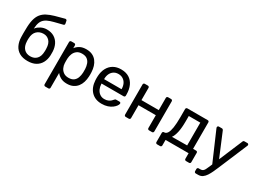

<svg xmlns="http://www.w3.org/2000/svg" viewBox="-28 -1585 3549 2613"><g transform="rotate(30 1747.0 -278.5)"><path d="M294 10Q217 10 165.5 -19.5Q114 -49 87.5 -103.5Q61 -158 59 -230Q58 -260 58 -290Q58 -320 59 -350Q59 -441 74 -501.5Q89 -562 119.5 -600.5Q150 -639 197 -663.5Q244 -688 308 -706.5Q372 -725 454 -746Q463 -748 471.5 -743Q480 -738 481 -729L489 -688Q491 -679 486.5 -672Q482 -665 473 -663Q398 -644 342 -630Q286 -616 248 -597.5Q210 -579 187.5 -550Q165 -521 156 -473Q147 -425 150 -350L129 -359Q133 -397 159.5 -427Q186 -457 226 -476Q266 -495 311 -495Q380 -495 427.5 -466Q475 -437 500.5 -387Q526 -337 529 -272Q531 -238 529 -213Q526 -148 499 -97.5Q472 -47 421 -18.5Q370 10 294 10ZM294 -64Q357 -64 394 -103.5Q431 -143 433 -217Q434 -227 434 -240Q434 -253 433 -267Q431 -343 394.5 -382Q358 -421 303 -421Q240 -421 199 -382Q158 -343 155 -267Q154 -253 154 -240Q154 -227 155 -217Q158 -143 195 -103.5Q232 -64 294 -64Z M679 190Q669 190 662.5 183.5Q656 177 656 167V-497Q656 -507 662.5 -513.5Q669 -520 679 -520H725Q735 -520 741.5 -513.5Q748 -507 748 -497V-453Q772 -486 812 -508Q852 -530 912 -530Q968 -530 1007.5 -511Q1047 -492 1072.5 -459Q1098 -426 1111 -384Q1124 -342 1126 -294Q1127 -278 1127 -260Q1127 -242 1126 -226Q1124 -179 1111 -136.5Q1098 -94 1072.5 -61.5Q1047 -29 1007.5 -9.5Q968 10 912 10Q854 10 814.5 -11.5Q775 -33 750 -65V167Q750 177 744 183.5Q738 190 728 190ZM891 -71Q943 -71 972.5 -93.5Q1002 -116 1015 -152.5Q1028 -189 1030 -231Q1031 -260 1030 -289Q1028 -331 1015 -367.5Q1002 -404 972.5 -426.5Q943 -449 891 -449Q842 -449 811.5 -426Q781 -403 766.5 -367.5Q752 -332 750 -295Q749 -279 749 -257Q749 -235 750 -218Q751 -183 766.5 -149Q782 -115 813 -93Q844 -71 891 -71Z M1459 10Q1355 10 1294 -53.5Q1233 -117 1227 -227Q1226 -240 1226 -260.5Q1226 -281 1227 -294Q1231 -365 1260 -418.5Q1289 -472 1339.5 -501Q1390 -530 1458 -530Q1534 -530 1585.5 -498Q1637 -466 1664 -407Q1691 -348 1691 -269V-252Q1691 -241 1684.5 -235Q1678 -229 1668 -229H1322Q1322 -228 1322 -225Q1322 -222 1322 -220Q1324 -179 1340 -143.5Q1356 -108 1386.5 -86Q1417 -64 1458 -64Q1494 -64 1518 -75Q1542 -86 1557 -99.5Q1572 -113 1577 -121Q1586 -133 1591 -135.5Q1596 -138 1607 -138H1656Q1665 -138 1671.5 -132.5Q1678 -127 1677 -117Q1676 -102 1661 -80.5Q1646 -59 1618.5 -38Q1591 -17 1550.5 -3.5Q1510 10 1459 10ZM1322 -298H1596V-301Q1596 -346 1579.5 -381Q1563 -416 1532 -436.5Q1501 -457 1458 -457Q1415 -457 1384.5 -436.5Q1354 -416 1338 -381Q1322 -346 1322 -301Z M1834 0Q1824 0 1817.5 -6.5Q1811 -13 1811 -23V-497Q1811 -507 1817.5 -513.5Q1824 -520 1834 -520H1882Q1892 -520 1898.5 -513.5Q1905 -507 1905 -497V-305H2177V-497Q2177 -507 2183.5 -513.5Q2190 -520 2200 -520H2247Q2257 -520 2263.5 -513.5Q2270 -507 2270 -497V-23Q2270 -13 2263.5 -6.5Q2257 0 2247 0H2200Q2190 0 2183.5 -6.5Q2177 -13 2177 -23V-225H1905V-23Q1905 -13 1898.5 -6.5Q1892 0 1882 0Z M2390 110Q2380 110 2373.5 103.5Q2367 97 2367 87V-57Q2367 -67 2373.5 -73.5Q2380 -80 2390 -80H2395Q2422 -81 2441 -110.5Q2460 -140 2470 -203.5Q2480 -267 2480 -369V-497Q2480 -507 2486.5 -513.5Q2493 -520 2503 -520H2822Q2833 -520 2839 -513.5Q2845 -507 2845 -497V-82H2892Q2903 -82 2909 -75.5Q2915 -69 2915 -59V87Q2915 97 2909 103.5Q2903 110 2892 110H2845Q2835 110 2828.5 103.5Q2822 97 2822 87V0H2460V87Q2460 97 2453.5 103.5Q2447 110 2437 110ZM2514 -80 2752 -82V-440H2571V-358Q2571 -252 2556 -184.5Q2541 -117 2514 -80Z M3044 190Q3034 190 3027.5 183.5Q3021 177 3021 167V133Q3021 123 3027.5 116.5Q3034 110 3044 110H3070Q3093 110 3107 101Q3121 92 3133 70.5Q3145 49 3160 12L3377 -503Q3380 -511 3385.5 -515.5Q3391 -520 3402 -520H3447Q3455 -520 3461 -514Q3467 -508 3467 -500Q3467 -496 3466 -492.5Q3465 -489 3462 -482L3272 -32Q3257 4 3239 43Q3221 82 3199.5 115.5Q3178 149 3149.5 169.5Q3121 190 3082 190ZM3183 -15 2981 -482Q2976 -494 2976 -499Q2977 -508 2983 -514Q2989 -520 2997 -520H3044Q3055 -520 3060.5 -515Q3066 -510 3069 -503L3235 -106Z"/></g></svg>

Font: Rubik Light
Style: Regular
Weight: 400
Version: Version 2.101